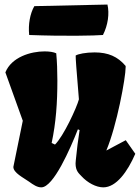

<svg xmlns="http://www.w3.org/2000/svg" viewBox="-20 -805 608 835"><path d="M38.1 -79.1C38.1 -53.2 82 -32.2 106 -15.1C125.5 -1 141.6 9.8 159.7 9.8C212.4 9.8 285.6 -158.2 318.8 -242.7L326.2 -239.3C319.3 -195.3 314.5 -157.2 309.6 -107.9C309.1 -103 308.6 -98.6 308.6 -94.2C308.6 -61.5 323.2 -50.8 334 -39.1C360.8 -9.8 398.4 9.8 429.2 9.8C485.8 9.8 534.7 -58.6 568.4 -136.2L526.9 -195.3L442.4 -150.4C488.3 -259.3 526.4 -466.8 526.4 -512.7V-518.1C491.7 -559.1 450.7 -577.1 391.1 -577.1C353.5 -577.1 319.3 -570.3 309.1 -563.5C309.1 -547.9 311.5 -512.7 323.2 -373C313.5 -336.4 255.9 -211.9 219.2 -176.3L204.6 -183.1C223.6 -272 229.5 -358.9 229.5 -454.6C229.5 -496.6 228 -537.1 224.6 -573.2C213.4 -578.6 195.3 -581.5 173.8 -581.5C114.3 -581.5 30.3 -557.1 3.4 -490.2L79.1 -279.8ZM106.9 -652.8C260.3 -647 393.6 -649.9 427.7 -652.8C449.7 -695.8 456.5 -746.1 447.3 -785.2L129.4 -778.3C110.8 -746.6 102.1 -698.7 106.9 -652.8Z"/></svg>

Font: Fruktur
Style: Regular
Weight: 400
Designer: Viktoriya Grabowska
Foundry: Viktoriya Grabowska
Version: Version 1.002